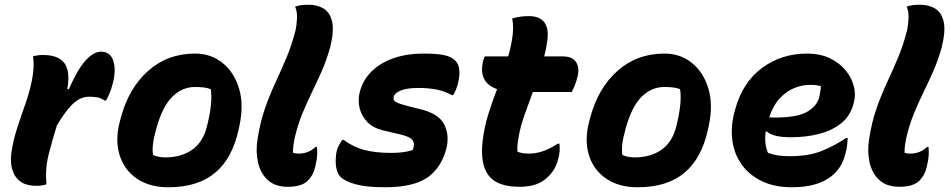

<svg xmlns="http://www.w3.org/2000/svg" viewBox="-20 -778 4010 810"><path d="M176 0Q170 2 158.5 4Q147 6 135 6Q94 6 71 -9Q48 -24 38 -46.5Q28 -69 26.5 -92.5Q25 -116 28 -134Q36 -187 52.5 -238Q69 -289 87 -339.5Q105 -390 115 -441Q120 -466 121.5 -492.5Q123 -519 119 -540Q137 -546 161 -546Q228 -546 252.5 -510.5Q277 -475 264 -403L270 -401Q308 -487 341.5 -523.5Q375 -560 406 -560Q430 -560 444 -546Q458 -532 462.5 -500.5Q467 -469 456 -427Q450 -403 442.5 -385Q435 -367 427 -354H421Q407 -364 392 -367Q377 -370 356 -370Q335 -370 315 -360Q295 -350 272 -323.5Q249 -297 220 -249Q199 -182 184.5 -123.5Q170 -65 176 0Z M803 -552Q870 -552 919 -512.5Q968 -473 988.5 -404.5Q1009 -336 990 -247L987 -233Q961 -111 888 -49.5Q815 12 690 12Q610 12 556.5 -25Q503 -62 484 -125.5Q465 -189 486 -267L490 -282Q523 -406 605 -479Q687 -552 803 -552ZM802 -411Q750 -411 708.5 -371.5Q667 -332 641 -241L639 -234Q629 -199 625.5 -171.5Q622 -144 626 -124Q649 -114 677 -114Q745 -114 791 -146.5Q837 -179 853 -245L855 -253Q878 -347 869 -402Q856 -407 840.5 -409Q825 -411 802 -411Z M1227 -651Q1232 -675 1233 -702.5Q1234 -730 1225 -750Q1239 -755 1252.5 -756.5Q1266 -758 1282 -758Q1318 -758 1345 -742Q1372 -726 1381 -687Q1390 -648 1373 -579Q1358 -525 1338 -479.5Q1318 -434 1296.5 -390Q1275 -346 1255.5 -298.5Q1236 -251 1223 -195Q1220 -181 1218 -166.5Q1216 -152 1216 -134Q1225 -130 1240 -130Q1282 -130 1311 -158H1317Q1319 -142 1318 -123Q1317 -104 1310 -75Q1305 -54 1297 -40Q1289 -26 1278 -15Q1267 -4 1246.5 3Q1226 10 1194 10Q1140 10 1109 -19Q1078 -48 1068 -95Q1058 -142 1067 -194Q1078 -264 1098 -321Q1118 -378 1142 -429.5Q1166 -481 1188.5 -534.5Q1211 -588 1227 -651Z M1632 -133Q1657 -133 1680.5 -136Q1704 -139 1721 -145Q1731 -169 1721.5 -185Q1712 -201 1668 -211L1596 -228Q1554 -238 1529.5 -263.5Q1505 -289 1497 -322.5Q1489 -356 1498 -391Q1512 -443 1550 -479Q1588 -515 1643.5 -533.5Q1699 -552 1764 -552Q1823 -552 1853.5 -545.5Q1884 -539 1900 -523Q1915 -508 1917.5 -485Q1920 -462 1914 -435Q1910 -415 1904 -401Q1898 -387 1892 -377H1886Q1855 -394 1820.5 -400.5Q1786 -407 1745 -407Q1698 -407 1671.5 -396.5Q1645 -386 1641 -370Q1637 -354 1652 -346.5Q1667 -339 1710 -328L1751 -318Q1831 -299 1854 -253Q1877 -207 1863 -151Q1842 -70 1783 -29Q1724 12 1604 12Q1525 12 1480.5 -0.5Q1436 -13 1417 -31Q1404 -44 1399 -68Q1394 -92 1398 -126Q1400 -145 1408 -161Q1416 -177 1424 -188H1430Q1468 -159 1514.5 -146Q1561 -133 1632 -133Z M2340 -172Q2342 -158 2341 -141Q2340 -124 2334 -104Q2328 -82 2318.5 -65.5Q2309 -49 2293 -33Q2271 -11 2242 -0.5Q2213 10 2172 10Q2078 10 2041.5 -37.5Q2005 -85 2016 -183Q2023 -242 2040 -296Q2057 -350 2077 -402Q1997 -430 2018 -521Q2021 -531 2025 -540H2124Q2129 -557 2133 -574.5Q2137 -592 2140 -610Q2144 -633 2144.5 -655.5Q2145 -678 2141 -700Q2161 -706 2178 -708Q2195 -710 2212 -710Q2255 -710 2275.5 -685Q2296 -660 2289 -607Q2285 -575 2276 -540H2354Q2396 -540 2411 -515Q2426 -490 2416 -453Q2412 -436 2406 -420.5Q2400 -405 2392 -390H2228Q2209 -339 2191.5 -289.5Q2174 -240 2167 -194Q2161 -160 2163 -138Q2173 -134 2185 -132Q2197 -130 2214 -130Q2237 -130 2265.5 -138.5Q2294 -147 2334 -172Z M2783 -552Q2850 -552 2899 -512.5Q2948 -473 2968.5 -404.5Q2989 -336 2970 -247L2967 -233Q2941 -111 2868 -49.5Q2795 12 2670 12Q2590 12 2536.5 -25Q2483 -62 2464 -125.5Q2445 -189 2466 -267L2470 -282Q2503 -406 2585 -479Q2667 -552 2783 -552ZM2782 -411Q2730 -411 2688.5 -371.5Q2647 -332 2621 -241L2619 -234Q2609 -199 2605.5 -171.5Q2602 -144 2606 -124Q2629 -114 2657 -114Q2725 -114 2771 -146.5Q2817 -179 2833 -245L2835 -253Q2858 -347 2849 -402Q2836 -407 2820.5 -409Q2805 -411 2782 -411Z M3385 -552Q3439 -552 3479.5 -533Q3520 -514 3546 -483Q3572 -452 3581.5 -416.5Q3591 -381 3583 -349L3581 -341Q3568 -290 3530 -259Q3492 -228 3437 -213.5Q3382 -199 3316 -199Q3242 -199 3215 -223H3210Q3207 -199 3209 -176Q3211 -153 3220 -133Q3242 -125 3264 -122Q3286 -119 3310 -119Q3390 -119 3443.5 -140Q3497 -161 3550 -196H3556Q3555 -161 3548 -135Q3538 -95 3522.5 -72.5Q3507 -50 3487 -34Q3428 12 3321 12Q3247 12 3193.5 -14Q3140 -40 3108.5 -84.5Q3077 -129 3069.5 -186.5Q3062 -244 3079 -307L3082 -318Q3113 -431 3195 -491.5Q3277 -552 3385 -552ZM3398 -420Q3365 -420 3332 -407Q3299 -394 3270.5 -364Q3242 -334 3225 -283Q3236 -282 3245 -282Q3343 -282 3384.5 -306Q3426 -330 3436 -367Q3443 -398 3443 -415Q3435 -417 3425 -418.5Q3415 -420 3398 -420Z M3807 -651Q3812 -675 3813 -702.5Q3814 -730 3805 -750Q3819 -755 3832.5 -756.5Q3846 -758 3862 -758Q3898 -758 3925 -742Q3952 -726 3961 -687Q3970 -648 3953 -579Q3938 -525 3918 -479.5Q3898 -434 3876.5 -390Q3855 -346 3835.5 -298.5Q3816 -251 3803 -195Q3800 -181 3798 -166.5Q3796 -152 3796 -134Q3805 -130 3820 -130Q3862 -130 3891 -158H3897Q3899 -142 3898 -123Q3897 -104 3890 -75Q3885 -54 3877 -40Q3869 -26 3858 -15Q3847 -4 3826.5 3Q3806 10 3774 10Q3720 10 3689 -19Q3658 -48 3648 -95Q3638 -142 3647 -194Q3658 -264 3678 -321Q3698 -378 3722 -429.5Q3746 -481 3768.5 -534.5Q3791 -588 3807 -651Z"/></svg>

Font: Recursive Sn Csl St XBd
Style: Italic
Weight: 800
Italic angle: -15°
Version: Version 1.079;hotconv 1.0.112;makeotfexe 2.5.65598; ttfautoh